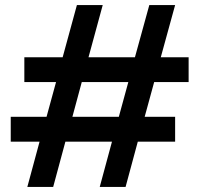

<svg xmlns="http://www.w3.org/2000/svg" viewBox="-20 -719 779 751"><path d="M86.9 12.2 134.8 -165H22V-262.2H162.1L199.2 -397.9H75.2V-495.1H225.1L280.8 -699.2H381.8L326.2 -495.1H507.8L564 -699.2H665L608.9 -495.1H717.8V-397.9H583L545.9 -262.2H665V-165H519L471.2 12.2H370.1L418 -165H235.8L188 12.2ZM263.2 -262.2H444.8L481.9 -397.9H299.8Z"/></svg>

Font: Archivo Expanded SemiBold
Style: Regular
Weight: 600
Width: 7
Designer: Hector Gatti
Foundry: Omnibus-Type
Version: Version 2.001